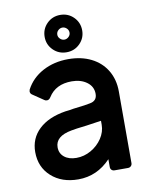

<svg xmlns="http://www.w3.org/2000/svg" viewBox="-90 -877 756 957"><g transform="rotate(-10 287.5 -398.5)"><path d="M40 -158Q40 -227 88 -272.5Q136 -318 223 -332Q245 -334 265 -338Q335 -346 350 -350Q387 -356 387 -392Q387 -429 356.5 -451.5Q326 -474 280 -474Q199 -474 162 -415Q154 -402 143 -402Q135 -402 130 -406L74 -444Q65 -450 65 -461Q65 -464 67 -470Q96 -525 153 -555.5Q210 -586 282 -586Q348 -586 398 -561Q448 -536 475.5 -490Q503 -444 503 -384V-21Q503 -12 497 -6Q491 0 482 0H414Q405 0 399 -5.5Q393 -11 393 -21V-60Q324 13 229 13Q145 13 92.5 -34.5Q40 -82 40 -158ZM390 -235V-255L315 -244Q254 -237 236 -233Q154 -218 154 -162Q154 -131 177 -112.5Q200 -94 238 -94Q277 -94 312 -114Q347 -134 368.5 -166.5Q390 -199 390 -235ZM186 -715Q186 -755 213.5 -782.5Q241 -810 281 -810Q321 -810 348.5 -782.5Q376 -755 376 -715Q376 -676 348.5 -648.5Q321 -621 281 -621Q241 -621 213.5 -648.5Q186 -676 186 -715ZM312 -715Q312 -728 302.5 -737Q293 -746 281 -746Q269 -746 259.5 -737Q250 -728 250 -715Q250 -703 259.5 -694Q269 -685 281 -685Q293 -685 302.5 -694Q312 -703 312 -715Z"/></g></svg>

Font: Miriam Libre
Style: Bold
Weight: 700
Designer: Michal Sahar
Foundry: Hagilda
Version: Version 1.001